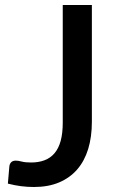

<svg xmlns="http://www.w3.org/2000/svg" viewBox="-20 -740 466 768"><path d="M347.5 -253Q347.5 -192.5 332.8 -144.2Q318 -96 288.8 -62.2Q259.5 -28.5 216.2 -10.2Q173 8 116 8Q90 8 64.5 4.8Q39 1.5 11.5 -5.5L17.5 -75.5Q19 -85.5 25.2 -91.5Q31.5 -97.5 43.5 -97.5Q52.5 -97.5 66.8 -93.8Q81 -90 104 -90Q134.5 -90 158.2 -99Q182 -108 198.2 -127.2Q214.5 -146.5 222.8 -176.8Q231 -207 231 -250V-720H347.5Z"/></svg>

Font: Lato SemiBold
Style: Regular
Weight: 600
Designer: Lukasz Dziedzic with Adam Twardoch and Botio Nikoltchev
Foundry: tyPoland Lukasz Dziedzic
Version: Version 2.015; 2015-08-06; http://www.latofonts.com/